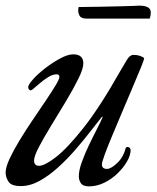

<svg xmlns="http://www.w3.org/2000/svg" viewBox="-26 -647 556 682"><path d="M254 -20Q254 -42 264.5 -71Q275 -100 289.5 -130.5Q304 -161 318 -188Q332 -215 339 -232H336Q319 -211 295 -180Q271 -149 242 -115.5Q213 -82 180.5 -52.5Q148 -23 114.5 -4.5Q81 14 48 14Q14 14 4 -2Q-6 -18 -6 -34Q-6 -53 8 -83Q22 -113 43.5 -148.5Q65 -184 89.5 -220Q114 -256 135.5 -288Q157 -320 171 -343Q185 -366 185 -374Q185 -383 175 -383Q161 -383 145 -373Q129 -363 114 -350Q99 -337 88 -328Q84 -326 83 -326Q79 -326 76.5 -330Q74 -334 74 -338Q75 -347 92 -366Q109 -385 135 -405Q161 -425 188 -439.5Q215 -454 234 -454Q270 -454 270 -422Q270 -403 252.5 -367.5Q235 -332 209 -288.5Q183 -245 156.5 -202Q130 -159 112.5 -125.5Q95 -92 95 -77Q95 -58 113 -58Q132 -58 171.5 -88Q211 -118 269.5 -191.5Q328 -265 402 -396Q414 -416 424.5 -434Q435 -452 448 -452Q461 -452 470 -449Q479 -446 486 -441Q486 -435 474.5 -407Q463 -379 446 -339Q429 -299 410 -254Q391 -209 374 -168.5Q357 -128 346.5 -99.5Q336 -71 336 -63Q336 -47 354 -47Q368 -47 390 -67.5Q412 -88 421 -122Q421 -122 422.5 -123.5Q424 -125 427 -125Q432 -125 435 -121.5Q438 -118 438 -114Q438 -96 425.5 -74Q413 -52 392 -31.5Q371 -11 344.5 2Q318 15 290 15Q269 15 261.5 4Q254 -7 254 -20ZM469 -627Q495 -627 504.5 -617Q514 -607 506 -581H281Q262 -581 256.5 -591.5Q251 -602 252 -612Q253 -622 253 -622Q287 -622 324.5 -623Q362 -624 395 -624.5Q428 -625 448.5 -626Q469 -627 469 -627Z"/></svg>

Font: Sedan
Style: Italic
Weight: 400
Italic angle: -13.8°
Designer: Sebastian Salazar
Foundry: Sebastian Salazar
Version: Version 1.100; ttfautohint (v1.8.4.7-5d5b)